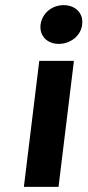

<svg xmlns="http://www.w3.org/2000/svg" viewBox="-20 -728 341 748"><path d="M228 -708C183 -708 144 -677 138 -632C133 -588 164 -557 209 -557C254 -557 295 -588 300 -632C306 -677 273 -708 228 -708ZM268 -491H133L73 0H208Z"/></svg>

Font: Falling Sky
Style: SeBdObl
Weight: 600
Designer: Paul D. Hunt
Foundry: Adobe Systems Incorporated
Version: Version 1.02